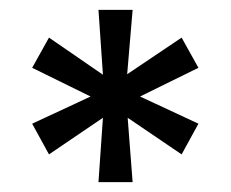

<svg xmlns="http://www.w3.org/2000/svg" viewBox="-20 -708 466 388"><path d="M179 -340 188 -470 79 -396 45 -458 163 -513 45 -571 79 -632 188 -557 179 -688H248L237 -558L347 -632L381 -571L263 -513L381 -458L347 -396L238 -470L248 -340Z"/></svg>

Font: Saira Semi Condensed Medium
Style: Regular
Weight: 500
Width: 4
Designer: Hector Gatti with collaboration of the Omnibus-Type team
Foundry: Omnibus-Type
Version: Version 1.001; ttfautohint (v1.8)